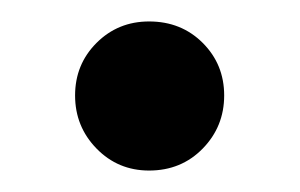

<svg xmlns="http://www.w3.org/2000/svg" viewBox="-20 -147 280 179"><path d="M189 -58Q189 -29 169 -8.5Q149 12 119 12Q90 12 70 -8.5Q50 -29 50 -58Q50 -87 70 -107Q90 -127 119 -127Q149 -127 169 -107Q189 -87 189 -58Z"/></svg>

Font: Statis Sans
Style: Regular
Weight: 400
Designer: bBox Type GmbH
Foundry: bBox Type GmbH
Version: Version 1.000